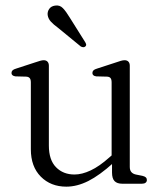

<svg xmlns="http://www.w3.org/2000/svg" viewBox="-20 -688 605 719"><path d="M399.5 -42V-84.5L398 -89.5V-379.5Q398 -390.5 394 -395.5Q390 -400.5 381 -401L340.5 -402Q333 -403 329.5 -406.2Q326 -409.5 326 -414.5Q326 -420.5 330 -424.5Q334 -428.5 343 -431L413.5 -454Q424.5 -458 432.5 -460.2Q440.5 -462.5 446.5 -462.5Q456 -462.5 461 -457Q466 -451.5 466 -442V-63Q466 -50.5 471.8 -43.8Q477.5 -37 488.5 -34.5L513.5 -29.5Q522 -27.5 526 -23.8Q530 -20 530 -14Q530 -7.5 525.2 -3.8Q520.5 0 511.5 0H438Q418.5 0 409 -9.8Q399.5 -19.5 399.5 -42ZM95.5 -129V-379.5Q95.5 -390.5 91.2 -395.5Q87 -400.5 78 -401L38 -402Q30.5 -403 26.8 -406.2Q23 -409.5 23 -414.5Q23 -420.5 27 -424.5Q31 -428.5 40 -431L110.5 -454Q122 -458 130 -460.2Q138 -462.5 143.5 -462.5Q153 -462.5 158 -457Q163 -451.5 163 -442V-143Q163 -89 189.8 -61.8Q216.5 -34.5 259 -34.5Q287 -34.5 319.5 -49.8Q352 -65 389.5 -98.5L412 -118L429 -100L404.5 -78Q353 -31.5 310.8 -10.2Q268.5 11 228.5 11Q170 11 132.8 -26.5Q95.5 -64 95.5 -129ZM241 -622.5 298.5 -531Q301.5 -526.5 302.5 -522Q303.5 -517.5 299.5 -514Q296.5 -511 291.8 -511.2Q287 -511.5 282.5 -514L196.5 -584.5Q180.5 -596 170.5 -607Q160.5 -618 158.5 -631.5Q157 -644 164.2 -654.5Q171.5 -665 186 -667Q203.5 -670 215.5 -657.5Q227.5 -645 241 -622.5Z"/></svg>

Font: Fraunces 48pt Soft Wonky Light
Style: Regular
Weight: 300
Version: Version 1.000;[b76b70a41]